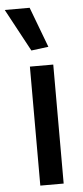

<svg xmlns="http://www.w3.org/2000/svg" viewBox="-79 -837 377 868"><g transform="rotate(-5 109.5 -402.5)"><path d="M68 -540H174V0H68ZM81 -612 -23 -805H90L159 -622Z"/></g></svg>

Font: Encode Sans Narrow
Style: Medium
Weight: 500
Designer: Pablo Impallari, Andres Torresi
Foundry: Pablo Impallari, Andres Torresi
Version: Version 1.000; ttfautohint (v1.00) -l 8 -r 50 -G 200 -x 14 -